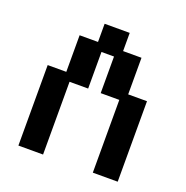

<svg xmlns="http://www.w3.org/2000/svg" viewBox="-118 -744 834 863"><g transform="rotate(20 298.5 -312.5)"><path d="M61 11V-374H150V-549H238V-636H358V-549H446V-374H536V11H417V-337H328V-512H268V-337H179V11Z"/></g></svg>

Font: Pixelify Sans SemiBold
Style: Regular
Weight: 600
Designer: Stefie Justprince
Foundry: Typecalism Foundryline
Version: Version 1.000